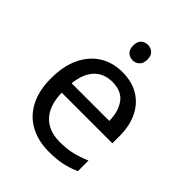

<svg xmlns="http://www.w3.org/2000/svg" viewBox="-210 -855 984 984"><g transform="rotate(45 282.0 -363.5)"><path d="M292 -546Q361 -546 410.5 -516Q460 -486 486.5 -431.5Q513 -377 513 -304V-251H146Q148 -160 192.5 -112.5Q237 -65 317 -65Q368 -65 407.5 -74.5Q447 -84 489 -102V-25Q448 -7 408 1.5Q368 10 313 10Q237 10 178.5 -21Q120 -52 87.5 -113.5Q55 -175 55 -264Q55 -352 84.5 -415Q114 -478 167.5 -512Q221 -546 292 -546ZM291 -474Q228 -474 191.5 -433.5Q155 -393 148 -321H421Q420 -389 389 -431.5Q358 -474 291 -474ZM286 -737Q306 -737 321.5 -723.5Q337 -710 337 -681Q337 -653 321.5 -639Q306 -625 286 -625Q264 -625 249 -639Q234 -653 234 -681Q234 -710 249 -723.5Q264 -737 286 -737Z"/></g></svg>

Font: Noto Znamenny Musical Notation
Style: Regular
Weight: 400
Version: Version 1.003; ttfautohint (v1.8.4.7-5d5b)